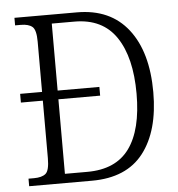

<svg xmlns="http://www.w3.org/2000/svg" viewBox="-52 -763 753 811"><g transform="rotate(-5 325.0 -357.0)"><path d="M39 0V-32H62Q96 -32 112 -45.5Q128 -59 128 -111V-355H35V-392H128V-605Q128 -655 112 -668.5Q96 -682 63 -682H39V-714H304Q445 -714 520.5 -617.5Q596 -521 596 -350Q596 -186 524 -93Q452 0 305 0ZM289 -39Q410 -39 467.5 -118Q525 -197 525 -350Q525 -504 467 -590Q409 -676 290 -676H194V-392H371V-355H194V-39Z"/></g></svg>

Font: Noto Serif Tamil SemiCondensed Light
Style: Italic
Weight: 300
Width: 4
Italic angle: -12°
Designer: Indian Type Foundry, Tom Grace, and the Monotype Design Team
Foundry: Monotype Imaging Inc.
Version: Version 2.003; ttfautohint (v1.8.4.7-5d5b)